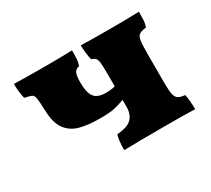

<svg xmlns="http://www.w3.org/2000/svg" viewBox="-104 -680 945 860"><g transform="rotate(-30 368.5 -250.0)"><path d="M680 -75Q683 -63 685 -40Q687 -17 687 2Q635 0 532 0Q388 0 320 2Q320 -50 329 -75Q383 -79 404.5 -100.5Q426 -122 426 -161V-197Q395 -185 370.5 -180Q346 -175 299 -175Q234 -175 192.5 -187Q151 -199 127.5 -232Q104 -265 102 -326Q100 -377 97.5 -393Q95 -409 86.5 -414Q78 -419 49 -425Q45 -440 42.5 -462.5Q40 -485 40 -502Q92 -500 205 -500Q283 -500 341 -502Q341 -474 340 -458.5Q339 -443 333 -425Q316 -422 308.5 -409Q301 -396 301 -358Q301 -306 318 -283.5Q335 -261 379 -261Q406 -261 426 -267V-326Q426 -370 424 -388Q422 -406 416 -413Q410 -420 395 -425Q391 -440 388.5 -462.5Q386 -485 386 -502Q432 -500 533 -500Q621 -500 687 -502Q687 -474 686 -458.5Q685 -443 679 -425Q654 -422 643.5 -415Q633 -408 629.5 -389Q626 -370 626 -326V-174Q626 -130 630 -111Q634 -92 645 -84.5Q656 -77 680 -75Z"/></g></svg>

Font: Vollkorn SC Black
Style: Regular
Weight: 900
Designer: Friedrich Althausen
Foundry: Friedrich Althausen
Version: Version 4.015